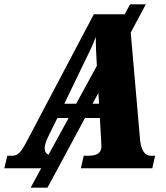

<svg xmlns="http://www.w3.org/2000/svg" viewBox="-58 -780 769 890"><path d="M-38 0H133L84 90H162L336 -233H405L411 -127C411 -119 412 -111 412 -102C412 -69 389 -58 351 -58H330L317 0H648L661 -58H642C604 -58 593 -101 590 -147L548 -629L618 -760H545L520 -714H377L72 -136C40 -74 27 -58 -4 -58H-24ZM324 -473C355 -536 368 -561 386 -609C386 -564 388 -528 391 -475L295 -299H240ZM371 -299 398 -349 401 -299ZM149 -93C149 -107 155 -125 167 -150L208 -233H260L167 -63C155 -68 149 -78 149 -93Z"/></svg>

Font: Noto Serif Condensed Black
Style: Italic
Weight: 900
Width: 3
Italic angle: -12°
Designer: Monotype Design Team
Foundry: Monotype Imaging Inc.
Version: Version 2.013